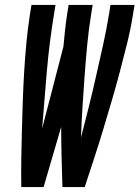

<svg xmlns="http://www.w3.org/2000/svg" viewBox="-20 -755 563 775"><path d="M66 0Q65 -58 66 -116Q67 -174 68.5 -232Q70 -290 72 -348Q74 -406 77.5 -464.5Q81 -523 86.5 -581.5Q92 -640 101 -698L107 -735H204L198 -698Q179 -582 169 -466.5Q159 -351 150 -236L236 -567Q239 -600 242.5 -632.5Q246 -665 251 -698L257 -735H354L348 -698Q338 -636 332 -573.5Q326 -511 321.5 -448.5Q317 -386 313 -324Q309 -262 307 -200Q323 -262 338.5 -324Q354 -386 368 -448.5Q382 -511 396 -573.5Q410 -636 420 -698L426 -735H523L517 -698Q508 -640 493.5 -581.5Q479 -523 463.5 -464.5Q448 -406 431 -348Q414 -290 396.5 -232Q379 -174 360 -116Q341 -58 322 0H232Q230 -61 228.5 -121.5Q227 -182 227 -243L156 0Z"/></svg>

Font: Iosevka Oblique
Style: Bold
Weight: 700
Italic angle: -9°
Monospace: yes
Designer: Belleve Invis
Foundry: Belleve Invis
Version: Version 32.5.0; ttfautohint (v1.8.4)